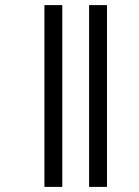

<svg xmlns="http://www.w3.org/2000/svg" viewBox="-20 -682 543 752"><path d="M154 -662H224V50H154ZM329 -662H399V50H329Z"/></svg>

Font: Noto Sans Sinhala UI ExtraCondensed
Style: Regular
Weight: 400
Width: 2
Designer: Jelle Bosma - Monotype Design Team
Foundry: Monotype Imaging Inc.
Version: Version 2.006; ttfautohint (v1.8.4.7-5d5b)